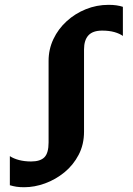

<svg xmlns="http://www.w3.org/2000/svg" viewBox="-20 -773 556 805"><path d="M81.3 12Q62.8 12 48.9 9.9Q35 7.7 21.3 3.6V-118.4Q37.1 -107.9 60.2 -101.9Q83.3 -96 110.3 -96Q149 -96 166.4 -113.8Q183.7 -131.6 183.7 -175.7V-517.8Q183.7 -566.4 203.9 -609Q224 -651.6 259.4 -683.9Q294.7 -716.2 339.9 -734.4Q385.1 -752.7 435.1 -752.7Q453.6 -752.7 468.2 -750.6Q482.9 -748.5 495.2 -744.4V-622.3Q481.7 -632.2 459.5 -638.5Q437.3 -644.7 408.4 -644.7Q369 -644.7 350.7 -624.7Q332.3 -604.7 332.3 -565.4V-220.8Q332.3 -167 309.8 -124Q287.4 -81 250.3 -50.6Q213.1 -20.2 168.9 -4.1Q124.7 12 81.3 12Z"/></svg>

Font: Merriweather Light
Style: Regular
Weight: 300
Designer: Eben Sorkin
Foundry: Eben Sorkin
Version: Version 2.100